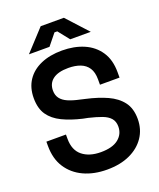

<svg xmlns="http://www.w3.org/2000/svg" viewBox="-162 -984 908 1097"><g transform="rotate(-20 292.0 -436.0)"><path d="M25 -229V-255H144V-229Q144 -160 186 -126Q228 -92 298 -92Q369 -92 405 -121Q441 -150 441 -196Q441 -227 424 -246.5Q407 -266 374.5 -278Q342 -290 296 -301L266 -307Q197 -323 146.5 -347.5Q96 -372 69 -411Q42 -450 42 -513Q42 -576 72 -621Q102 -666 157 -690Q212 -714 286 -714Q360 -714 418 -689Q476 -664 509.5 -614Q543 -564 543 -489V-456H424V-489Q424 -532 407 -558Q390 -584 359 -596Q328 -608 286 -608Q224 -608 192 -584Q160 -560 160 -516Q160 -488 174.5 -468.5Q189 -449 217.5 -436.5Q246 -424 289 -415L319 -408Q391 -392 445 -367.5Q499 -343 529.5 -303Q560 -263 560 -199Q560 -136 527.5 -88Q495 -40 436.5 -13Q378 14 298 14Q218 14 156.5 -14.5Q95 -43 60 -97Q25 -151 25 -229ZM102 -758 220 -886H361L478 -758H353L299 -826H282L227 -758Z"/></g></svg>

Font: Space Grotesk Frontify SemiBold
Style: Regular
Weight: 600
Designer: Florian Karsten
Version: Version 2.000